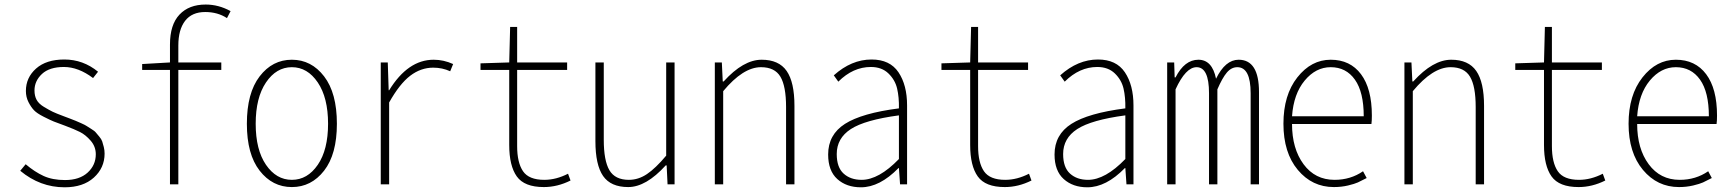

<svg xmlns="http://www.w3.org/2000/svg" viewBox="-20 -796 7488 829"><path d="M258.8 12.7Q153.3 12.7 67.4 -58.6L90.8 -86.9Q129.9 -53.7 168.5 -36.1Q207 -18.6 260.7 -18.6Q323.2 -18.6 358.4 -50.8Q393.6 -83 393.6 -129.9Q393.6 -163.1 371.6 -188.5Q349.6 -213.9 325.2 -226.1Q300.8 -238.3 261.7 -252.9Q226.6 -265.6 211.9 -271.5Q197.3 -277.3 168.5 -292Q139.6 -306.6 127 -319.8Q114.3 -333 103 -355Q91.8 -377 91.8 -403.3Q91.8 -460.9 135.7 -500Q179.7 -539.1 257.8 -539.1Q338.9 -539.1 403.3 -486.3L381.8 -459Q318.4 -506.8 255.9 -506.8Q193.4 -506.8 161.1 -476.6Q128.9 -446.3 128.9 -405.3Q128.9 -381.8 138.2 -364.7Q147.5 -347.7 170.4 -334Q193.4 -320.3 207.5 -313.5Q221.7 -306.6 255.9 -293.9Q258.8 -293 280.3 -284.7Q301.8 -276.4 306.6 -274.4Q311.5 -272.5 330.1 -264.2Q348.6 -255.9 354 -252Q359.4 -248 374 -239.3Q388.7 -230.5 394 -223.6Q399.4 -216.8 408.7 -206.1Q418 -195.3 421.4 -185.1Q424.8 -174.8 428.2 -161.1Q431.6 -147.5 431.6 -132.8Q431.6 -71.3 385.3 -29.3Q338.9 12.7 258.8 12.7Z M975.6 -748 960 -717.8Q919.9 -744.1 866.2 -744.1Q808.6 -744.1 779.3 -706.1Q750 -668 750 -599.6V-526.4H935.5V-494.1H750V0H713.9V-494.1H593.8V-519.5L713.9 -526.4V-603.5Q713.9 -689.5 754.9 -732.9Q795.9 -776.4 868.2 -776.4Q923.8 -776.4 975.6 -748Z M1045.9 -261.7Q1045.9 -394.5 1101.1 -466.3Q1156.2 -538.1 1240.2 -538.1Q1324.2 -538.1 1379.4 -466.3Q1434.6 -394.5 1434.6 -261.7Q1434.6 -129.9 1379.4 -59.1Q1324.2 11.7 1240.2 11.7Q1156.2 11.7 1101.1 -59.1Q1045.9 -129.9 1045.9 -261.7ZM1128.4 -84.5Q1172.9 -19.5 1240.2 -19.5Q1307.6 -19.5 1352.1 -84.5Q1396.5 -149.4 1396.5 -261.7Q1396.5 -374 1352.1 -439.9Q1307.6 -505.9 1240.2 -505.9Q1172.9 -505.9 1128.4 -439.9Q1084 -374 1084 -261.7Q1084 -149.4 1128.4 -84.5Z M1624 0V-526.4H1654.3L1658.2 -406.2H1660.2Q1741.2 -538.1 1852.5 -538.1Q1895.5 -538.1 1936.5 -519.5L1923.8 -488.3Q1889.6 -503.9 1850.6 -503.9Q1796.9 -503.9 1751 -468.8Q1705.1 -433.6 1660.2 -353.5V0Z M2328.1 11.7Q2244.1 11.7 2211.4 -34.2Q2178.7 -80.1 2178.7 -169.9V-494.1H2054.7V-522.5L2178.7 -526.4L2182.6 -679.7H2212.9V-526.4H2428.7V-494.1H2212.9V-165Q2212.9 -93.8 2238.3 -56.6Q2263.7 -19.5 2330.1 -19.5Q2380.9 -19.5 2432.6 -45.9L2443.4 -16.6Q2386.7 11.7 2328.1 11.7Z M2692.4 11.7Q2617.2 11.7 2584 -36.1Q2550.8 -84 2550.8 -186.5V-526.4H2586.9V-192.4Q2586.9 -102.5 2611.3 -61Q2635.7 -19.5 2695.3 -19.5Q2736.3 -19.5 2773.4 -44.4Q2810.5 -69.3 2856.4 -124V-526.4H2892.6V0H2862.3L2858.4 -82H2854.5Q2769.5 11.7 2692.4 11.7Z M3066.4 0V-526.4H3096.7L3100.6 -444.3H3104.5Q3189.5 -538.1 3268.6 -538.1Q3342.8 -538.1 3376.5 -489.7Q3410.2 -441.4 3410.2 -338.9V0H3374V-334Q3374 -423.8 3349.6 -464.8Q3325.2 -505.9 3265.6 -505.9Q3188.5 -505.9 3102.5 -402.3V0Z M3697.3 12.7Q3634.8 12.7 3595.2 -22.9Q3555.7 -58.6 3555.7 -128.9Q3555.7 -214.8 3628.4 -261.2Q3701.2 -307.6 3861.3 -328.1Q3862.3 -376 3853.5 -413.6Q3844.7 -451.2 3815.9 -479Q3787.1 -506.8 3740.2 -506.8Q3663.1 -506.8 3599.6 -443.4L3580.1 -470.7Q3656.2 -539.1 3743.2 -539.1Q3822.3 -539.1 3859.4 -483.9Q3896.5 -428.7 3896.5 -340.8V0H3866.2L3861.3 -70.3H3859.4Q3778.3 12.7 3697.3 12.7ZM3700.2 -19.5Q3774.4 -19.5 3861.3 -109.4V-297.9Q3714.8 -278.3 3653.8 -238.8Q3592.8 -199.2 3592.8 -130.9Q3592.8 -73.2 3622.6 -46.4Q3652.3 -19.5 3700.2 -19.5Z M4318.4 11.7Q4234.4 11.7 4201.7 -34.2Q4168.9 -80.1 4168.9 -169.9V-494.1H4044.9V-522.5L4168.9 -526.4L4172.9 -679.7H4203.1V-526.4H4418.9V-494.1H4203.1V-165Q4203.1 -93.8 4228.5 -56.6Q4253.9 -19.5 4320.3 -19.5Q4371.1 -19.5 4422.9 -45.9L4433.6 -16.6Q4377 11.7 4318.4 11.7Z M4674.8 12.7Q4612.3 12.7 4572.8 -22.9Q4533.2 -58.6 4533.2 -128.9Q4533.2 -214.8 4606 -261.2Q4678.7 -307.6 4838.9 -328.1Q4839.8 -376 4831.1 -413.6Q4822.3 -451.2 4793.5 -479Q4764.6 -506.8 4717.8 -506.8Q4640.6 -506.8 4577.1 -443.4L4557.6 -470.7Q4633.8 -539.1 4720.7 -539.1Q4799.8 -539.1 4836.9 -483.9Q4874 -428.7 4874 -340.8V0H4843.8L4838.9 -70.3H4836.9Q4755.9 12.7 4674.8 12.7ZM4677.7 -19.5Q4752 -19.5 4838.9 -109.4V-297.9Q4692.4 -278.3 4631.3 -238.8Q4570.3 -199.2 4570.3 -130.9Q4570.3 -73.2 4600.1 -46.4Q4629.9 -19.5 4677.7 -19.5Z M5019.5 0V-526.4H5049.8L5051.8 -461.9H5055.7Q5094.7 -538.1 5154.3 -538.1Q5213.9 -538.1 5230.5 -456.1Q5270.5 -538.1 5328.1 -538.1Q5416 -538.1 5416 -398.4V0H5379.9V-393.6Q5379.9 -505.9 5322.3 -505.9Q5296.9 -505.9 5277.3 -482.9Q5257.8 -460 5236.3 -410.2V0H5200.2V-393.6Q5200.2 -505.9 5146.5 -505.9Q5099.6 -505.9 5055.7 -410.2V0Z M5739.3 11.7Q5645.5 11.7 5583.5 -62.5Q5521.5 -136.7 5521.5 -261.7Q5521.5 -385.7 5581.5 -461.9Q5641.6 -538.1 5725.6 -538.1Q5809.6 -538.1 5856.4 -475.6Q5903.3 -413.1 5903.3 -296.9Q5903.3 -273.4 5901.4 -260.7H5558.6Q5558.6 -154.3 5608.4 -86.9Q5658.2 -19.5 5742.2 -19.5Q5811.5 -19.5 5865.2 -56.6L5880.9 -27.3Q5856.4 -14.6 5842.8 -8.3Q5829.1 -2 5800.3 4.9Q5771.5 11.7 5739.3 11.7ZM5558.6 -293.9H5868.2Q5868.2 -398.4 5830.1 -452.1Q5792 -505.9 5725.6 -505.9Q5661.1 -505.9 5613.3 -448.2Q5565.4 -390.6 5558.6 -293.9Z M6043.9 0V-526.4H6074.2L6078.1 -444.3H6082Q6167 -538.1 6246.1 -538.1Q6320.3 -538.1 6354 -489.7Q6387.7 -441.4 6387.7 -338.9V0H6351.6V-334Q6351.6 -423.8 6327.1 -464.8Q6302.7 -505.9 6243.2 -505.9Q6166 -505.9 6080.1 -402.3V0Z M6795.9 11.7Q6711.9 11.7 6679.2 -34.2Q6646.5 -80.1 6646.5 -169.9V-494.1H6522.5V-522.5L6646.5 -526.4L6650.4 -679.7H6680.7V-526.4H6896.5V-494.1H6680.7V-165Q6680.7 -93.8 6706.1 -56.6Q6731.4 -19.5 6797.9 -19.5Q6848.6 -19.5 6900.4 -45.9L6911.1 -16.6Q6854.5 11.7 6795.9 11.7Z M7229.5 11.7Q7135.7 11.7 7073.7 -62.5Q7011.7 -136.7 7011.7 -261.7Q7011.7 -385.7 7071.8 -461.9Q7131.8 -538.1 7215.8 -538.1Q7299.8 -538.1 7346.7 -475.6Q7393.6 -413.1 7393.6 -296.9Q7393.6 -273.4 7391.6 -260.7H7048.8Q7048.8 -154.3 7098.6 -86.9Q7148.4 -19.5 7232.4 -19.5Q7301.8 -19.5 7355.5 -56.6L7371.1 -27.3Q7346.7 -14.6 7333 -8.3Q7319.3 -2 7290.5 4.9Q7261.7 11.7 7229.5 11.7ZM7048.8 -293.9H7358.4Q7358.4 -398.4 7320.3 -452.1Q7282.2 -505.9 7215.8 -505.9Q7151.4 -505.9 7103.5 -448.2Q7055.7 -390.6 7048.8 -293.9Z"/></svg>

Font: Gen Shin Gothic Monospace ExtraLight
Style: Regular
Weight: 200
Designer: [Source Han Sans]
Ryoko NISHIZUKA  (kana & ideographs); Paul D. Hunt (Latin, Greek & Cyrillic); Wenlong ZHANG  (bopomofo
Version: Version 1.002.20150607